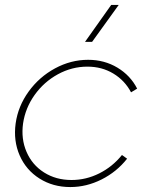

<svg xmlns="http://www.w3.org/2000/svg" viewBox="-20 -754 580 784"><path d="M43.9 -250Q53.7 -320.3 96.9 -380.1Q140.1 -439.9 204.8 -474.9Q269.5 -509.8 339.8 -509.8Q406.2 -509.8 459.5 -477.8Q512.7 -445.8 540 -392.1L515.1 -377Q489.7 -425.3 442.9 -453.6Q396 -481.9 336.9 -481.9Q273.4 -481.9 216.3 -450.7Q159.2 -419.4 121.3 -366.2Q83.5 -313 74.2 -250Q65.4 -187 88.4 -133.8Q111.3 -80.6 159.9 -49.8Q208.5 -19 272 -19Q331.5 -19 385.5 -46.1Q439.5 -73.2 478 -121.1L499 -106Q456.5 -52.2 394.8 -21.2Q333 9.8 267.1 9.8Q196.3 9.8 141.4 -24.9Q86.4 -59.6 60.3 -119.4Q34.2 -179.2 43.9 -250ZM327.1 -583 434.1 -733.9H464.8L356 -583Z"/></svg>

Font: Human Sans ExtraLight
Style: Italic
Weight: 200
Italic angle: -8°
Designer: Tim Radville
Foundry: Continuum
Version: Version 1.000;FEAKit 1.0